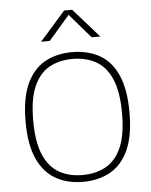

<svg xmlns="http://www.w3.org/2000/svg" viewBox="-56 -845 707 898"><g transform="rotate(-5 298.0 -396.0)"><path d="M298 7Q225 7 170.2 -23.8Q115.5 -54.5 84.8 -121.5Q54 -188.5 54 -297Q54 -406.5 85 -473.8Q116 -541 171 -571.5Q226 -602 298 -602Q371.5 -602 426.5 -571.5Q481.5 -541 511.8 -473.8Q542 -406.5 542 -297Q542 -188.5 511.5 -121.5Q481 -54.5 426 -23.8Q371 7 298 7ZM298 -25Q360.5 -25 407.5 -51Q454.5 -77 480.8 -136.2Q507 -195.5 507 -296Q507 -398 480.8 -458Q454.5 -518 407.5 -544Q360.5 -570 298 -570Q236 -570 189.2 -544.2Q142.5 -518.5 116.2 -459Q90 -399.5 90 -299Q90 -197 116.2 -137Q142.5 -77 189.2 -51Q236 -25 298 -25ZM159 -663 279 -799H317L437 -663H396.5L291.5 -784.5H304.5L199.5 -663Z"/></g></svg>

Font: Encode Sans SC Condensed Thin Thin
Style: Regular
Weight: 250
Version: Version 3.002